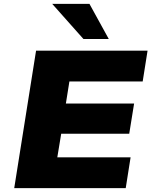

<svg xmlns="http://www.w3.org/2000/svg" viewBox="-20 -965 782 985"><path d="M53 0 165 -705H737L712 -547H336L318 -434H668L643 -279H294L274 -158H650L625 0ZM408 -765 248 -945H439L538 -765Z"/></svg>

Font: Nunito Sans 7pt SemiExpanded Black
Style: Italic
Weight: 900
Width: 6
Italic angle: -9°
Designer: Vernon Adams
Foundry: Vernon Adams
Version: Version 3.101;gftools[0.9.27]